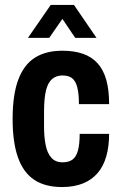

<svg xmlns="http://www.w3.org/2000/svg" viewBox="-20 -744 493 776"><path d="M231 12Q162 12 118 -17.5Q74 -47 52.5 -108Q31 -169 31 -263Q31 -360 53.5 -421Q76 -482 120.5 -510.5Q165 -539 232 -539Q280 -539 315.5 -526.5Q351 -514 374.5 -488Q398 -462 409.5 -421.5Q421 -381 421 -323H299Q299 -365 292.5 -390.5Q286 -416 272 -427.5Q258 -439 232 -439Q208 -439 191 -425Q174 -411 166 -379Q158 -347 158 -292V-233Q158 -191 164.5 -158Q171 -125 187.5 -106.5Q204 -88 233 -88Q258 -88 273 -99Q288 -110 295 -135.5Q302 -161 302 -203H421Q421 -152 409.5 -112Q398 -72 374.5 -44.5Q351 -17 315 -2.5Q279 12 231 12ZM93 -591 185 -724H279L370 -591H284L209 -702H256L179 -591Z"/></svg>

Font: Archivo Condensed
Style: Bold
Weight: 700
Width: 3
Designer: Hector Gatti
Foundry: Omnibus-Type
Version: Version 2.001